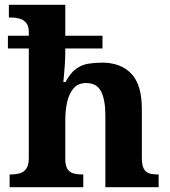

<svg xmlns="http://www.w3.org/2000/svg" viewBox="-20 -780 707 800"><path d="M20 0V-53H22Q45 -53 62.5 -58Q80 -63 90 -77.8Q100 -92.5 100 -122V-578H13V-631H100V-646Q100 -672.9 88 -686Q76 -699 59.5 -703Q43 -707 29 -707H17V-760H252V-631H407V-578H252V-565Q252 -539 250 -509.6Q248 -480.2 246 -459.1Q244 -438 244 -438H253Q273 -476 296.5 -493Q320 -510 347.5 -514.5Q375 -519 405.6 -519Q483 -519 527 -473.2Q571 -427.4 571 -326V-124Q571 -93.5 578.5 -78.3Q586 -63 601 -58Q616 -53 638 -53H641V0H419V-299Q419 -364 401.2 -399Q383.4 -434 339 -434Q306 -434 287 -412.5Q268 -391 260 -355.5Q252 -320 252 -278.8V-118Q252 -90 261 -76Q270 -62 286 -57.5Q302 -53 324 -53H327V0Z"/></svg>

Font: Noto Serif Tamil
Style: Regular
Weight: 400
Designer: Indian Type Foundry, Tom Grace, and the Monotype Design Team
Foundry: Monotype Imaging Inc.
Version: Version 2.003